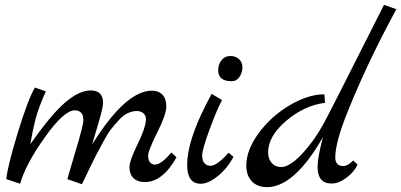

<svg xmlns="http://www.w3.org/2000/svg" viewBox="-20 -759 1655 792"><path d="M687 -130 708 -110Q651 -8 577 -8Q547 -8 530.5 -24.5Q514 -41 514 -68.5Q514 -96 547 -163Q580 -230 582 -265Q583 -281 572.5 -291Q562 -301 544 -301Q526 -301 507.5 -292.5Q489 -284 471.5 -265Q454 -246 439.5 -228Q425 -210 407.5 -177Q390 -144 378 -122Q357 -81 318 1L258 -20Q258 -23 291 -133Q324 -243 324 -264Q324 -285 314 -294.5Q304 -304 289 -304Q244 -304 164.5 -192Q85 -80 63 -1L6 -20Q11 -73 53 -210.5Q95 -348 124 -398L169 -382Q138 -313 126 -265.5Q114 -218 105 -164Q191 -287 249 -336.5Q307 -386 354 -386Q405 -386 405 -335Q405 -315 387.5 -256Q370 -197 360 -163Q498 -385 607 -385Q634 -385 650 -368.5Q666 -352 666 -319.5Q666 -287 628.5 -212Q591 -137 591 -117.5Q591 -98 599 -89Q607 -80 619 -80Q645 -80 687 -130Z M936 -424Q880 -424 880 -469Q880 -494 894 -511Q908 -528 930 -528Q952 -528 966 -515Q980 -502 980 -481Q980 -460 968 -442Q956 -424 936 -424ZM923 -129 943 -112Q919 -66 879.5 -33.5Q840 -1 808 -1Q752 -1 752 -79Q752 -176 832 -332Q850 -366 853 -372L896 -346Q875 -308 844.5 -225Q814 -142 814 -118.5Q814 -95 824 -85Q834 -75 848 -75Q875 -75 923 -129Z M1564 -739 1615 -721 1601 -695Q1491 -490 1414 -298Q1363 -172 1363 -109Q1363 -93 1371 -83.5Q1379 -74 1396.5 -74Q1414 -74 1437 -97L1455 -80Q1442 -51 1410 -26.5Q1378 -2 1348 -2Q1290 -2 1290 -70Q1290 -110 1312 -193Q1194 13 1081 13Q1042 13 1019 -11Q996 -35 996 -76Q996 -141 1048 -211Q1100 -281 1176 -325.5Q1252 -370 1318 -370L1321 -335Q1235 -324 1160.5 -260.5Q1086 -197 1086 -131Q1086 -103 1101 -86.5Q1116 -70 1140 -70Q1189 -70 1268 -175Q1297 -213 1334.5 -286Q1372 -359 1394.5 -403.5Q1417 -448 1438.5 -490.5Q1460 -533 1495 -602.5Q1530 -672 1564 -739Z"/></svg>

Font: Marck Script
Style: Regular
Weight: 400
Designer: Denis Masharov, Marck Fogel
Foundry: Denis Masharov
Version: Version 1.002